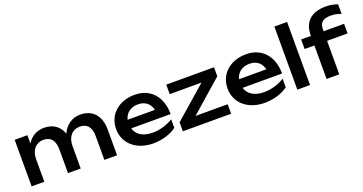

<svg xmlns="http://www.w3.org/2000/svg" viewBox="-39 -1486 4168 2202"><g transform="rotate(-20 2045.0 -385.0)"><path d="M876 -583C779 -583 698 -529 654 -432C621 -528 544 -583 433 -583C347 -583 274 -541 228 -466V-568H73V0H228V-276C228 -384 287 -455 381 -455C470 -455 517 -398 517 -291V0H672V-276C672 -384 731 -455 825 -455C914 -455 961 -398 961 -291V0H1116V-315C1116 -481 1028 -583 876 -583Z M1555 15C1663 15 1767 -17 1840 -70V-176C1770 -130 1677 -103 1591 -103C1475 -103 1398 -151 1373 -234H1855C1855 -445 1734 -583 1540 -583C1347 -583 1208 -462 1208 -285C1208 -106 1353 15 1555 15ZM1539 -467C1625 -467 1683 -421 1702 -341H1369C1387 -418 1450 -467 1539 -467Z M2508 0V-116H2116L2506 -458V-568H1923V-452H2311L1919 -110V0Z M2915 15C3023 15 3127 -17 3200 -70V-176C3130 -130 3037 -103 2951 -103C2835 -103 2758 -151 2733 -234H3215C3215 -445 3094 -583 2900 -583C2707 -583 2568 -462 2568 -285C2568 -106 2713 15 2915 15ZM2899 -467C2985 -467 3043 -421 3062 -341H2729C2747 -418 2810 -467 2899 -467Z M3316 0H3471V-770H3316Z M4078 -409V-526H3828V-546C3828 -631 3868 -667 3964 -667C4010 -667 4051 -659 4090 -642V-760C4044 -775 4003 -785 3945 -785C3761 -785 3673 -687 3673 -534V-526H3554V-409H3673V0H3828V-409Z"/></g></svg>

Font: Bounded Med
Style: Regular
Weight: 500
Designer: Vlad Churkin
Version: Version 3.0